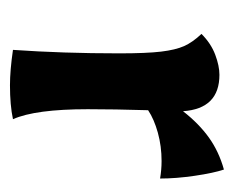

<svg xmlns="http://www.w3.org/2000/svg" viewBox="-62 -401 469 385"><g transform="rotate(90 172.5 -208.5)"><path d="M80 0Q87 -100 87 -213Q87 -268 83.5 -297Q80 -326 72.5 -343Q65 -360 48 -378Q67 -397 89.5 -405.5Q112 -414 130 -414Q198 -414 203 -341Q228 -373 256 -393Q284 -413 320 -423Q327 -402 332.5 -364.5Q338 -327 338 -295Q320 -298 303 -298Q273 -298 246 -290.5Q219 -283 201 -271Q199 -203 199 -150Q199 -45 219 0Q191 6 151 6Q121 6 80 0Z"/></g></svg>

Font: Mirza SemiBold
Style: Regular
Weight: 600
Designer: Arabic design by Kourosh Beigpour, Latin design by Eduardo Tunni, engineering by Lasse Fister
Version: Version 1.0010g